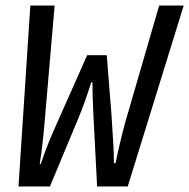

<svg xmlns="http://www.w3.org/2000/svg" viewBox="-20 -676 686 696"><path d="M47 0 90 -656H178L141 -225Q134 -144 124 -82H128Q152 -154 185 -226L296 -476H367L384 -262Q393 -133 393 -85H399Q413 -154 433 -229L557 -656H646L443 0H332L319 -252Q315 -332 315 -378H311Q284 -294 266 -252L161 0Z"/></svg>

Font: TypoPRO Source Code Pro
Style: Italic
Weight: 500
Italic angle: -11°
Monospace: yes
Designer: Paul D. Hunt, Teo Tuominen
Foundry: Adobe Systems Incorporated
Version: Version 1.030;PS 1.0;hotconv 1.0.84;makeotf.lib2.5.63406